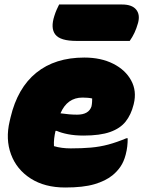

<svg xmlns="http://www.w3.org/2000/svg" viewBox="-20 -820 640 854"><path d="M355 -564Q429 -564 483.5 -536.5Q538 -509 563.5 -462Q589 -415 575 -358L574 -354Q563 -310 539 -279.5Q515 -249 470 -233Q425 -217 352 -217Q313 -217 282.5 -223Q252 -229 232 -238H227Q223 -221 221 -204Q219 -187 220 -170Q253 -160 295 -160Q344 -160 384 -163.5Q424 -167 461.5 -177Q499 -187 542 -205H548Q548 -186 546 -168.5Q544 -151 539 -132Q531 -101 516 -79Q501 -57 480 -40Q449 -15 399.5 -0.5Q350 14 270 14Q179 14 116.5 -26Q54 -66 29 -133.5Q4 -201 23 -281L27 -298Q58 -429 141.5 -496.5Q225 -564 355 -564ZM347 -386Q279 -386 249 -316Q270 -313 288 -311.5Q306 -310 323 -310Q375 -310 387 -347Q389 -357 389.5 -366Q390 -375 390 -382Q373 -386 347 -386ZM243 -800H523Q567 -800 585.5 -777.5Q604 -755 594 -718Q587 -693 578 -674Q569 -655 557 -638H320Q248 -638 226 -666.5Q204 -695 222 -750Q227 -766 232.5 -778Q238 -790 243 -800Z"/></svg>

Font: Recursive Mn Csl St XBk
Style: Italic
Weight: 1000
Italic angle: -15°
Monospace: yes
Version: Version 1.079;hotconv 1.0.112;makeotfexe 2.5.65598; ttfautoh